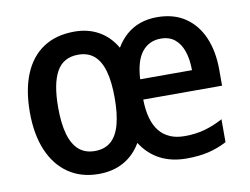

<svg xmlns="http://www.w3.org/2000/svg" viewBox="-66 -643 970 745"><g transform="rotate(-10 419.5 -270.5)"><path d="M593.8 -550.3Q659.2 -550.3 704.3 -520Q749.5 -489.7 773.2 -435.1Q796.9 -380.4 796.9 -307.1V-244.6H486.3Q487.8 -160.6 521.7 -118.9Q555.7 -77.1 620.1 -77.1Q663.1 -77.1 698.2 -86.7Q733.4 -96.2 772 -116.7V-26.4Q736.3 -7.8 699 1Q661.6 9.8 612.8 9.8Q553.2 9.8 508.5 -13.7Q463.9 -37.1 434.6 -83Q408.2 -37.6 365.7 -13.9Q323.2 9.8 267.1 9.8Q198.7 9.8 148.7 -23.9Q98.6 -57.6 71.5 -120.8Q44.4 -184.1 44.4 -271.5Q44.4 -359.9 70.3 -422.4Q96.2 -484.9 146.2 -517.8Q196.3 -550.8 268.6 -550.8Q322.3 -550.8 364 -527.3Q405.8 -503.9 432.1 -458.5Q450.2 -488.8 473.9 -509Q497.6 -529.3 527.6 -539.8Q557.6 -550.3 593.8 -550.3ZM267.6 -460Q209 -460 182.4 -412.6Q155.8 -365.2 155.8 -271Q155.8 -209 167.7 -166.5Q179.7 -124 204.3 -102.3Q229 -80.6 267.6 -80.6Q306.6 -80.6 331.1 -102.1Q355.5 -123.5 366.9 -165.8Q378.4 -208 378.4 -270.5Q378.4 -333.5 366.7 -375.5Q355 -417.5 330.6 -438.7Q306.2 -460 267.6 -460ZM593.8 -465.8Q547.9 -465.8 520 -431.2Q492.2 -396.5 488.3 -324.2H692.4Q692.4 -366.2 681.6 -398.2Q670.9 -430.2 649.2 -448Q627.4 -465.8 593.8 -465.8Z"/></g></svg>

Font: Open Sans SemiCondensed SemiBold
Style: Regular
Weight: 600
Width: 4
Designer: Monotype Design Team
Foundry: Monotype Imaging Inc.
Version: Version 3.000